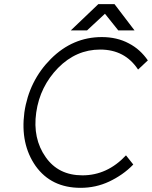

<svg xmlns="http://www.w3.org/2000/svg" viewBox="-20 -890 730 922"><path d="M320 -744H398L484 -824L548 -744H626L530 -870H452ZM469 -712Q329 -712 224 -607Q172 -555 140 -490.5Q108 -426 97 -350Q87 -274 100.5 -210Q114 -146 151 -93Q226 12 367 12Q440 12 504 -18Q536 -33 565.5 -53.5Q595 -74 620 -100L585 -144Q495 -48 376 -48Q260 -48 199 -136Q168 -180 156.5 -233.5Q145 -287 154 -350Q163 -413 189.5 -466.5Q216 -520 259 -564Q346 -652 461 -652Q580 -652 643 -556L690 -600Q672 -626 649.5 -646.5Q627 -667 598 -682Q570 -697 537.5 -704.5Q505 -712 469 -712Z"/></svg>

Font: Unageo
Style: Light-Italic
Weight: 300
Designer: Richard Sepsi
Foundry: Richard Sepsi
Version: Version 2.000